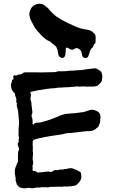

<svg xmlns="http://www.w3.org/2000/svg" viewBox="-20 -1016 616 1043"><path d="M156 7Q150 7 148 6Q143 4 138.5 4.5Q134 5 129 5Q128 5 127 5.5Q126 6 125 6Q118 7 111.5 7Q105 7 99 5Q98 4 97 4Q90 5 85 0Q80 -5 75 -9Q70 -14 70 -20L67 -28Q64 -35 65 -41Q66 -43 65.5 -45Q65 -47 65 -49Q64 -51 64 -53.5Q64 -56 63 -58Q61 -67 60.5 -76.5Q60 -86 61 -95Q62 -101 68 -115.5Q74 -130 75 -133Q78 -138 78 -141Q77 -152 77.5 -163.5Q78 -175 78 -186Q78 -193 81 -197Q85 -204 82 -212L79 -223Q73 -234 80 -242Q80 -243 80.5 -243.5Q81 -244 81 -245Q83 -247 82 -250.5Q81 -254 81 -256Q81 -260 82.5 -264.5Q84 -269 83 -273Q83 -273 81 -275Q80 -277 80.5 -283Q81 -289 81 -290V-318Q82 -323 82 -327.5Q82 -332 83 -337Q84 -343 83.5 -349.5Q83 -356 83 -363Q82 -368 81.5 -374Q81 -380 81 -386Q80 -388 80 -391Q80 -394 80 -396Q79 -401 78.5 -406Q78 -411 78 -416Q78 -418 74 -429.5Q70 -441 71 -449Q72 -451 72 -454Q72 -457 70 -459Q68 -460 68 -463V-466Q71 -478 65 -490Q61 -496 62 -502Q62 -510 55 -514Q50 -519 46 -526Q42 -533 41 -540Q40 -545 40 -550Q40 -555 40 -559Q40 -563 41 -564Q45 -568 45 -573.5Q45 -579 46 -582Q47 -583 48 -583Q49 -583 50 -584Q54 -585 54 -591Q52 -595 52 -598Q51 -602 55 -605Q57 -609 60 -607Q67 -604 76 -609Q80 -611 81 -611Q84 -611 84 -611Q85 -612 90 -612Q96 -611 101 -616Q108 -623 118 -623H180Q203 -622 226 -623Q249 -624 271 -624Q276 -624 279.5 -624.5Q283 -625 287 -626Q293 -629 301 -629H324Q332 -629 338.5 -629.5Q345 -630 352 -631Q356 -632 359.5 -632Q363 -632 367 -632Q371 -632 375 -632Q379 -632 383 -633Q391 -634 400 -634.5Q409 -635 417 -635Q421 -635 424.5 -635.5Q428 -636 432 -637Q440 -639 447.5 -639.5Q455 -640 462 -641Q470 -642 477.5 -643Q485 -644 492 -645Q501 -645 505 -643Q511 -639 516.5 -636Q522 -633 527 -628Q531 -624 532 -621Q533 -617 534 -613Q535 -609 536 -604V-597Q535 -592 534.5 -586.5Q534 -581 533 -575Q531 -571 528 -568L510 -550Q500 -547 490.5 -546Q481 -545 471 -546H464Q459 -545 454 -545Q449 -545 444 -546Q438 -547 432 -546.5Q426 -546 420 -546Q416 -546 412.5 -545.5Q409 -545 405 -546Q400 -547 395.5 -546.5Q391 -546 386 -545Q382 -545 377.5 -544.5Q373 -544 368 -544Q355 -542 340.5 -542Q326 -542 312 -540Q303 -541 295 -539.5Q287 -538 278 -537Q270 -536 261 -536Q252 -536 244 -534Q234 -534 224.5 -531.5Q215 -529 205 -528L198 -527Q191 -527 185 -525.5Q179 -524 172 -522Q168 -521 164 -520.5Q160 -520 155 -519Q152 -519 148 -517Q145 -516 145 -511L148 -502Q149 -500 147.5 -492Q146 -484 145 -480Q145 -477 146 -474Q147 -471 148 -468Q151 -460 151 -450.5Q151 -441 153 -433Q154 -429 154 -424.5Q154 -420 155 -415Q155 -413 155.5 -410.5Q156 -408 156 -405Q156 -402 155 -401Q152 -397 152 -392Q152 -387 152 -382Q157 -372 157 -362Q157 -352 157 -342Q157 -339 162 -340H163Q165 -344 167 -346Q170 -346 174 -348Q177 -350 182 -350Q190 -349 197 -350.5Q204 -352 211 -354Q258 -366 299 -385Q310 -390 322 -393.5Q334 -397 346 -398H349Q358 -399 367 -400Q376 -401 385 -401Q397 -402 408.5 -404Q420 -406 432 -407Q439 -409 445 -410.5Q451 -412 458 -415Q471 -420 482 -420Q490 -419 497 -416.5Q504 -414 511 -410Q526 -400 526 -380Q526 -372 524.5 -364Q523 -356 523 -348Q523 -346 521 -344L518 -339Q517 -335 516 -331Q515 -327 511 -325Q505 -320 498.5 -314.5Q492 -309 484 -307Q480 -306 476.5 -305Q473 -304 469 -304Q453 -304 436.5 -302Q420 -300 403 -298Q390 -297 377.5 -295Q365 -293 352 -293Q340 -293 325 -288Q315 -286 304 -284Q293 -282 282 -281Q274 -280 265.5 -278.5Q257 -277 249 -276L232 -273Q230 -272 226 -272Q219 -270 212 -269Q205 -268 198 -266Q191 -265 184.5 -263Q178 -261 171 -259Q166 -258 163 -255.5Q160 -253 158 -249Q157 -246 158 -243Q159 -239 157 -235Q158 -225 158.5 -215Q159 -205 158 -195Q160 -187 159.5 -179Q159 -171 158 -163Q156 -151 159 -143Q162 -130 157 -116Q155 -110 157 -108Q159 -105 157 -101V-95Q156 -87 164 -87H166Q173 -87 180 -82Q185 -77 192 -79L220 -82Q226 -83 232 -83.5Q238 -84 244 -84Q246 -85 250 -83Q255 -80 259 -82Q261 -84 264.5 -85Q268 -86 270 -88Q276 -94 285 -92Q293 -90 298 -93Q307 -96 315 -95Q320 -94 325 -96Q330 -98 335 -98Q337 -98 338 -97.5Q339 -97 340 -98Q342 -98 344 -99Q346 -100 347 -100Q354 -103 360 -102Q365 -102 365 -102Q369 -103 372.5 -102Q376 -101 379 -99Q384 -98 387.5 -96Q391 -94 395 -93Q397 -93 398 -92Q403 -88 410.5 -85Q418 -82 419 -78Q421 -72 421 -66.5Q421 -61 422 -55Q422 -52 421.5 -49Q421 -46 420 -43Q418 -39 415.5 -34Q413 -29 409 -25Q407 -23 405.5 -21Q404 -19 402 -17Q398 -13 393 -10Q388 -7 382 -7Q378 -7 376 -6Q372 -4 368 -4Q364 -4 359 -4Q352 -3 345.5 -2.5Q339 -2 332 -3Q328 -4 325 -3Q315 0 305 -2Q295 -2 285.5 -1.5Q276 -1 267 -1H254Q251 -1 249 0Q245 2 239.5 2Q234 2 229 1H219Q218 1 216 1.5Q214 2 212 1Q209 0 206.5 0.5Q204 1 201 2Q199 2 197.5 2.5Q196 3 194 3Q184 2 175 3.5Q166 5 156 7ZM443 -700Q441 -700 440 -701Q429 -704 426 -716Q425 -721 424 -725.5Q423 -730 422 -734Q420 -740 418 -742Q414 -747 410 -749.5Q406 -752 401 -754Q397 -755 393 -754L389 -753Q387 -751 382 -749Q372 -743 360 -749Q357 -751 353.5 -753Q350 -755 346 -757Q340 -759 338 -753L337 -746Q337 -739 336.5 -732Q336 -725 335 -718L334 -717Q333 -707 325 -703Q317 -699 309 -704Q300 -709 297 -719L294 -737Q294 -743 291 -749L288 -755Q287 -762 279 -768Q267 -776 254 -789Q251 -792 244 -794Q237 -797 230 -802Q224 -807 218 -812Q212 -817 206 -822Q202 -826 200 -829Q196 -834 192 -838.5Q188 -843 184 -847Q183 -849 180 -852Q176 -856 172.5 -861Q169 -866 166 -871Q162 -879 157.5 -887.5Q153 -896 149 -904Q142 -917 141 -928Q140 -930 140 -932.5Q140 -935 139 -937Q140 -957 151 -974Q159 -985 169 -989Q178 -994 192 -996H194Q202 -995 209 -993.5Q216 -992 222 -987L239 -973Q240 -972 241 -971Q242 -970 243 -969Q264 -943 287 -926Q293 -922 299.5 -918Q306 -914 312 -910Q323 -904 333.5 -898.5Q344 -893 355 -888L388 -873Q391 -872 395 -870Q424 -858 453 -855Q465 -853 475 -848L481 -844Q484 -841 487 -838.5Q490 -836 493 -833Q499 -827 499 -820V-816Q500 -812 499.5 -801.5Q499 -791 499 -787Q499 -781 494 -778Q490 -774 488 -769Q486 -759 479 -755Q475 -751 472.5 -746Q470 -741 468 -736Q467 -731 465 -725.5Q463 -720 461 -715Q461 -711 458 -708Q456 -704 452 -702.5Q448 -701 443 -700Z"/></svg>

Font: Lacquer
Style: Regular
Weight: 400
Designer: Eli Block, Niki Polyocan
Version: Version 1.100